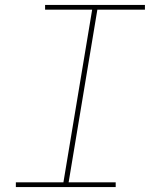

<svg xmlns="http://www.w3.org/2000/svg" viewBox="-20 -755 640 775"><path d="M44 0V-19H236L352 -716H162V-735H565V-716H373L257 -19H447V0Z"/></svg>

Font: Iosevka Curly Slab ThExObl
Style: Regular
Weight: 100
Width: 7
Italic angle: -9°
Monospace: yes
Designer: Belleve Invis
Foundry: Belleve Invis
Version: Version 11.1.0; ttfautohint (v1.8.3)